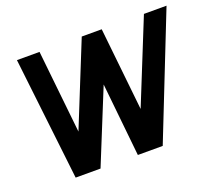

<svg xmlns="http://www.w3.org/2000/svg" viewBox="-117 -865 1171 1030"><g transform="rotate(-20 468.5 -350.0)"><path d="M150 0 69.5 -700H198.5L248.5 -227L439.5 -700H553.5L603.5 -227L794.5 -700H923.5L647 0H505L462 -418L292 0Z"/></g></svg>

Font: Urbanist
Style: Bold Italic
Weight: 700
Italic angle: -8°
Designer: Corey Hu
Foundry: Corey Hu
Version: Version 1.330; ttfautohint (v1.8.4.7-5d5b)